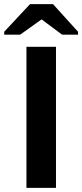

<svg xmlns="http://www.w3.org/2000/svg" viewBox="-62 -916 400 936"><path d="M66.9 0V-688H210.9V0ZM318.4 -761.2V-747.1H240.7L141.6 -820.8H139.6L36.6 -747.1H-41.5V-761.2L84.5 -896H196.3Z"/></svg>

Font: Liberation Sans
Style: Bold
Weight: 700
Designer: Steve Matteson
Foundry: Ascender Corporation
Version: Version 2.1.5